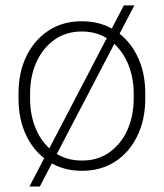

<svg xmlns="http://www.w3.org/2000/svg" viewBox="-20 -616 601 704"><path d="M280.8 10.3Q210.9 10.3 158.7 -23.7Q106.4 -57.6 77.1 -117.4Q47.9 -177.2 47.9 -254.9V-272.9Q47.9 -351.1 77.1 -410.6Q106.4 -470.2 158.4 -504.2Q210.4 -538.1 279.8 -538.1Q349.6 -538.1 401.9 -504.2Q454.1 -470.2 483.4 -410.6Q512.7 -351.1 512.7 -272.9V-254.9Q512.7 -177.2 483.4 -117.2Q454.1 -57.1 402.1 -23.4Q350.1 10.3 280.8 10.3ZM280.8 -27.3Q339.4 -27.3 381.8 -57.9Q424.3 -88.4 447.3 -139.9Q470.2 -191.4 470.2 -254.9V-272.9Q470.2 -335.9 447 -387.5Q423.8 -439 381.1 -469.7Q338.4 -500.5 279.8 -500.5Q221.7 -500.5 179 -469.7Q136.2 -439 113.3 -387.5Q90.3 -335.9 90.3 -272.9V-254.9Q90.3 -190.9 113.3 -139.4Q136.2 -87.9 179 -57.6Q221.7 -27.3 280.8 -27.3ZM87.9 67.9 434.1 -596.2H472.7L126 67.9Z"/></svg>

Font: Roboto Slab ExtraLight
Style: Regular
Weight: 250
Designer: Google
Version: Version 2.000; ttfautohint (v1.8.1.43-b0c9)